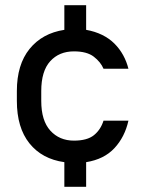

<svg xmlns="http://www.w3.org/2000/svg" viewBox="-20 -620 545 740"><path d="M228 5Q142 -7 93.5 -67.5Q45 -128 45 -231V-269Q45 -371 94 -431.5Q143 -492 228 -505V-600H312V-505Q346 -499 373.5 -485.5Q401 -472 421 -452Q441 -432 454.5 -407.5Q468 -383 475 -355H379Q368 -381 341.5 -401.5Q315 -422 265 -422Q208 -422 173.5 -384Q139 -346 139 -269V-231Q139 -155 174 -116.5Q209 -78 265 -78Q316 -78 342 -99Q368 -120 379 -155H475Q461 -92 421 -49Q381 -6 312 5V100H228Z"/></svg>

Font: Retni Sans Medium
Style: Regular
Weight: 500
Designer: Vitaly Kuzmin
Foundry: ParaType Ltd.
Version: Version 1.00;March 2, 2019;FontCreator 11.5.0.2425 64-bit; t